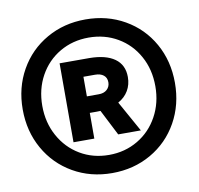

<svg xmlns="http://www.w3.org/2000/svg" viewBox="-81 -813 938 905"><g transform="rotate(-10 388.0 -360.5)"><path d="M229.5 -544.9H372.1Q450.2 -544.4 492.7 -514.2Q535.2 -483.9 535.2 -425.8Q535.2 -389.2 518.3 -360.6Q501.5 -332 469.7 -314.5L551.8 -167H443.4L380.4 -290.5Q374.5 -290 363.3 -290H329.1V-167H229.5ZM20.5 -360.4Q20.5 -464.8 67.9 -548.6Q115.2 -632.3 198.5 -679.9Q281.7 -727.5 384.8 -727.5Q488.3 -727.5 571.5 -679.9Q654.8 -632.3 701.9 -548.6Q749 -464.8 749 -360.4Q749 -255.9 701.9 -171.9Q654.8 -87.9 571.5 -40Q488.3 7.8 384.8 7.8Q281.7 7.8 198.5 -40Q115.2 -87.9 67.9 -171.9Q20.5 -255.9 20.5 -360.4ZM655.3 -360.4Q655.3 -440.9 620.1 -504.6Q585 -568.4 523.2 -604.5Q461.4 -640.6 384.8 -640.6Q308.1 -640.6 246.3 -604.5Q184.6 -568.4 149.4 -504.6Q114.3 -440.9 114.3 -361.3Q114.3 -281.2 149.7 -216.8Q185.1 -152.3 246.6 -115.7Q308.1 -79.1 384.8 -79.1Q461.4 -79.1 523.2 -115.7Q585 -152.3 620.1 -216.6Q655.3 -280.8 655.3 -360.4ZM384.8 -369.1Q410.6 -368.7 425.5 -382.3Q440.4 -396 440.4 -417Q440.4 -439 425.5 -450.9Q410.6 -462.9 384.8 -462.9H329.1V-369.1Z"/></g></svg>

Font: Reddit Sans Chocolate ExtraBold
Style: Regular
Weight: 800
Designer: Stephen Hutchings
Foundry: Reddit
Version: Version 1.011